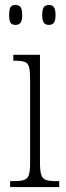

<svg xmlns="http://www.w3.org/2000/svg" viewBox="-20 -758 268 778"><path d="M21 0V-24H36Q64 -24 78 -29Q92 -34 97 -49.5Q102 -65 102 -99V-434Q102 -469 98 -485.5Q94 -502 80.5 -507Q67 -512 41 -512H34V-536H142V-100Q142 -66 147 -50Q152 -34 166 -29Q180 -24 207 -24H220V0ZM178 -657Q165 -657 158 -665.5Q151 -674 151 -697Q151 -721 158 -729.5Q165 -738 178 -738Q191 -738 198 -729.5Q205 -721 205 -697Q205 -674 198 -665.5Q191 -657 178 -657ZM43 -657Q29 -657 23 -665.5Q17 -674 17 -697Q17 -721 23 -729.5Q29 -738 43 -738Q56 -738 63 -729.5Q70 -721 70 -697Q70 -674 63 -665.5Q56 -657 43 -657Z"/></svg>

Font: Noto Serif Ethiopic ExtraCondensed ExtraLight
Style: Regular
Weight: 200
Width: 2
Designer: Monotype Design Team
Foundry: Monotype Imaging Inc.
Version: Version 2.102; ttfautohint (v1.8.4.7-5d5b)